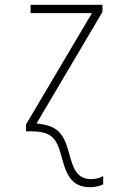

<svg xmlns="http://www.w3.org/2000/svg" viewBox="-20 -550 540 804"><path d="M357 234C383 234 401 227 412 222V187C402 194 384 200 362 200C300 200 286 153 269 91C246 3 217 -24 133 -33L409 -500V-530H108V-495H365L89 -29V0H108C192 0 215 25 235 96C255 172 274 234 357 234Z"/></svg>

Font: Noto Sans Mono ExtraCondensed ExtraLight
Style: Regular
Weight: 200
Width: 2
Designer: Monotype Design Team
Foundry: Monotype Imaging Inc.
Version: Version 2.014